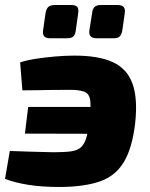

<svg xmlns="http://www.w3.org/2000/svg" viewBox="-29 -730 597 763"><path d="M267 -509Q363 -509 419.5 -483Q476 -457 497.5 -397.5Q519 -338 508 -239Q496 -139 462 -84Q428 -29 365 -8Q302 13 206 13Q136 13 83.5 4.5Q31 -4 -9 -19L10 -130Q55 -128 102 -127Q149 -126 184 -125Q227 -125 253 -128.5Q279 -132 293 -145Q307 -158 314.5 -184Q322 -210 327 -254Q333 -307 329.5 -332Q326 -357 307 -365Q288 -373 248 -373Q202 -373 172 -372.5Q142 -372 117 -371.5Q92 -371 60 -371L51 -482Q78 -491 114 -496.5Q150 -502 190 -505.5Q230 -509 267 -509ZM481 -305 465 -198 70 -199 83 -305ZM254 -710Q272 -710 278 -702.5Q284 -695 282 -679L272 -608Q270 -592 262.5 -585Q255 -578 239 -578H170Q138 -578 142 -608L152 -678Q155 -695 163 -702.5Q171 -710 189 -710ZM439 -710Q455 -710 462 -702.5Q469 -695 467 -679L457 -609Q454 -592 446.5 -585Q439 -578 423 -578H354Q323 -578 326 -608L337 -678Q339 -696 347.5 -703Q356 -710 371 -710Z"/></svg>

Font: Exo 2 ExtraBold
Style: Italic
Weight: 800
Italic angle: -8°
Designer: Natanael Gama
Foundry: Natanael Gama
Version: Version 2.010